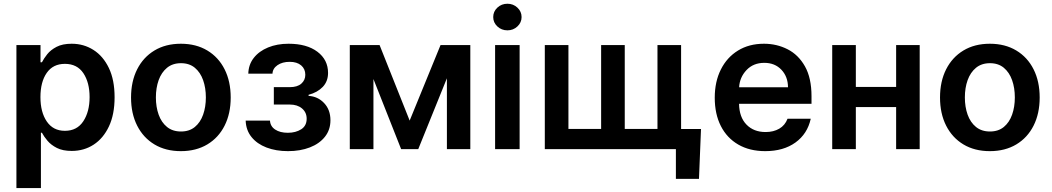

<svg xmlns="http://www.w3.org/2000/svg" viewBox="-20 -782 5515 1007"><path d="M66.1 204.5V-545.5H192.5V-455.3H199.9Q209.9 -475.1 227.8 -497.7Q245.7 -520.2 276.8 -536.4Q307.9 -552.6 355.8 -552.6Q419 -552.6 470 -520.2Q521 -487.9 551 -425.4Q581 -362.9 581 -272Q581 -182.2 551.5 -119.3Q522 -56.5 471.2 -23.4Q420.5 9.6 356.2 9.6Q309.3 9.6 278.4 -6Q247.5 -21.7 228.9 -43.9Q210.2 -66.1 199.9 -85.9H194.6V204.5ZM192.1 -272.7Q192.1 -193.5 225.5 -144.7Q258.9 -95.9 320.3 -95.9Q383.9 -95.9 416.9 -146Q449.9 -196 449.9 -272.7Q449.9 -349.1 417.3 -398.1Q384.6 -447.1 320.3 -447.1Q258.2 -447.1 225.1 -399.7Q192.1 -352.3 192.1 -272.7Z M928.6 10.7Q848.7 10.7 790.1 -24.5Q731.5 -59.7 699.4 -123Q667.3 -186.4 667.3 -270.6Q667.3 -355.1 699.4 -418.5Q731.5 -481.9 790.1 -517.2Q848.7 -552.6 928.6 -552.6Q1008.5 -552.6 1067.3 -517.2Q1126.1 -481.9 1158 -418.5Q1190 -355.1 1190 -270.6Q1190 -186.4 1158 -123Q1126.1 -59.7 1067.3 -24.5Q1008.5 10.7 928.6 10.7ZM929.3 -92.3Q973 -92.3 1002 -116.1Q1030.9 -139.9 1045.3 -180.6Q1059.7 -221.2 1059.7 -271Q1059.7 -321 1045.3 -361.7Q1030.9 -402.3 1002 -426.5Q973 -450.6 929.3 -450.6Q885.3 -450.6 856 -426.5Q826.7 -402.3 812.1 -361.7Q797.6 -321 797.6 -271Q797.6 -221.2 812.1 -180.6Q826.7 -139.9 856 -116.1Q885.3 -92.3 929.3 -92.3Z M1268.5 -149.5H1396Q1397.7 -119.3 1423.3 -102.5Q1448.9 -85.6 1489.7 -85.6Q1530.9 -85.6 1559.7 -103.9Q1588.4 -122.2 1588.4 -159.4Q1588.4 -192.5 1564.1 -213.1Q1539.8 -233.7 1499.6 -233.7H1416.2V-324.9H1499.6Q1539.8 -324.9 1560.5 -343.4Q1581.3 -361.9 1581.3 -389.9Q1581.3 -420.5 1559.5 -439.1Q1537.6 -457.7 1499.3 -457.7Q1460.9 -457.7 1435.5 -440.3Q1410.2 -422.9 1409.1 -395.6H1282.3Q1283.4 -443.2 1311.1 -478.5Q1338.8 -513.8 1386.2 -533.2Q1433.6 -552.6 1493.3 -552.6Q1589.1 -552.6 1644.9 -510.5Q1700.6 -468.4 1700.6 -399.5Q1700.6 -355.5 1672.9 -326.3Q1645.2 -297.2 1598.4 -284.8V-279.1Q1647 -276.3 1680 -241.3Q1713.1 -206.3 1713.1 -151.3Q1713.1 -101.2 1684.3 -64.8Q1655.5 -28.4 1605.3 -8.9Q1555 10.7 1490.4 10.7Q1427.6 10.7 1377.8 -8.3Q1328.1 -27.3 1299.2 -63.2Q1270.2 -99.1 1268.5 -149.5Z M2128.6 -149.5 2290.5 -545.5H2446.7V0H2323.9V-371.4L2173.7 0H2083.8L1938.6 -367.5V0H1814.6V-545.5H1970.9Z M2576.7 0V-545.5H2705.3V0ZM2641.3 -622.9Q2610.4 -622.9 2588.6 -643.3Q2566.8 -663.7 2566.8 -692.5Q2566.8 -721.6 2588.6 -742Q2610.4 -762.4 2641.3 -762.4Q2671.9 -762.4 2693.7 -742Q2715.6 -721.6 2715.6 -692.5Q2715.6 -663.7 2693.7 -643.3Q2671.9 -622.9 2641.3 -622.9Z M3656.6 -105.5 3646 156.2H3524.9V0H2837.4V-545.5H2961.3V-105.8H3132.8V-545.5H3256.7V-105.8H3428.3V-545.5H3552.2V-105.5Z M3993.6 10.7Q3911.6 10.7 3852.1 -23.8Q3792.6 -58.2 3760.7 -121.1Q3728.7 -183.9 3728.7 -269.5Q3728.7 -353.7 3760.7 -417.4Q3792.6 -481.2 3850.7 -516.9Q3908.7 -552.6 3986.9 -552.6Q4054 -552.6 4110.8 -523.6Q4167.6 -494.7 4201.9 -433.8Q4236.2 -372.9 4236.2 -277V-237.6H3856.2Q3857.2 -167.6 3895.1 -128.6Q3932.9 -89.5 3995.4 -89.5Q4036.9 -89.5 4067.1 -107.1Q4097.3 -124.6 4110.4 -159.1H4232.2Q4214.8 -79.9 4152 -34.6Q4089.1 10.7 3993.6 10.7ZM3856.5 -324.2H4112.9Q4112.6 -380 4078.3 -416.2Q4044 -452.4 3988.6 -452.4Q3931.1 -452.4 3895.2 -414.4Q3859.4 -376.4 3856.5 -324.2Z M4468.7 -545.5V-326H4680V-545.5H4803.6V0H4680V-220.5H4468.7V0H4344.8V-545.5Z M5171.5 10.7Q5091.6 10.7 5033 -24.5Q4974.4 -59.7 4942.3 -123Q4910.2 -186.4 4910.2 -270.6Q4910.2 -355.1 4942.3 -418.5Q4974.4 -481.9 5033 -517.2Q5091.6 -552.6 5171.5 -552.6Q5251.4 -552.6 5310.2 -517.2Q5369 -481.9 5400.9 -418.5Q5432.9 -355.1 5432.9 -270.6Q5432.9 -186.4 5400.9 -123Q5369 -59.7 5310.2 -24.5Q5251.4 10.7 5171.5 10.7ZM5172.2 -92.3Q5215.9 -92.3 5244.9 -116.1Q5273.8 -139.9 5288.2 -180.6Q5302.6 -221.2 5302.6 -271Q5302.6 -321 5288.2 -361.7Q5273.8 -402.3 5244.9 -426.5Q5215.9 -450.6 5172.2 -450.6Q5128.2 -450.6 5098.9 -426.5Q5069.6 -402.3 5055 -361.7Q5040.5 -321 5040.5 -271Q5040.5 -221.2 5055 -180.6Q5069.6 -139.9 5098.9 -116.1Q5128.2 -92.3 5172.2 -92.3Z"/></svg>

Font: Inter Zeller Semi Bold
Style: Regular
Weight: 600
Designer: Rasmus Andersson; Joe Bland
Foundry: zeller
Version: Version 3.015;git-dec3a8cb1